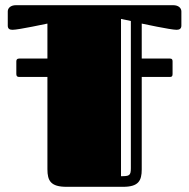

<svg xmlns="http://www.w3.org/2000/svg" viewBox="-20 -721 730 741"><path d="M163 -630V-495H54C46 -495 43 -491 43 -484V-435C43 -427 47 -424 54 -424H163V-68C163 -23 176 0 237 0H455C514 0 527 -23 527 -67V-424H636C643 -424 646 -427 646 -435V-484C646 -491 644 -495 636 -495H527V-630C527 -630 639 -606 661 -606C671 -606 680 -609 680 -622V-677C680 -689 670 -701 648 -701H42C20 -701 10 -689 10 -677V-622C10 -609 18 -606 29 -606C51 -606 163 -630 163 -630ZM485 -72C485 -43 479 -41 447 -41V-648L485 -640Z"/></svg>

Font: Fascinate Inline
Style: Regular
Weight: 900
Designer: Astigmatic (AOETI)
Foundry: Astigmatic (AOETI)
Version: Version 1.000